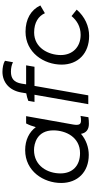

<svg xmlns="http://www.w3.org/2000/svg" viewBox="400 -1158 765 1606"><g transform="rotate(-90 783.0 -355.5)"><path d="M549 5C569 5 585 4 605 1L616 -65C603 -62 590 -61 576 -61C544 -61 536 -80 544 -127L614 -520H553C540 -495 529 -466 522 -439C481 -494 415 -528 330 -528C153 -528 55 -374 55 -227C55 -90 146 4 290 4C352 4 416 -18 466 -61C473 -19 501 5 549 5ZM331 -454C381 -454 495 -431 495 -292C495 -188 438 -69 305 -69C200 -69 135 -131 135 -233C135 -341 198 -454 331 -454Z M742 -502 733 -450H793L714 0H788L867 -450H1027L1039 -520H880L886 -558C897 -623 930 -647 986 -647C1017 -647 1043 -641 1065 -630L1077 -697C1056 -711 1017 -718 985 -718C897 -718 829 -660 812 -561L805 -519C784 -516 761 -509 742 -502Z M1285 7C1367 7 1446 -29 1505 -97L1451 -140C1415 -97 1365 -64 1294 -64C1192 -64 1125 -132 1125 -230C1125 -331 1184 -453 1314 -453C1397 -453 1451 -417 1475 -363L1540 -401C1503 -480 1425 -525 1320 -525C1146 -525 1045 -372 1045 -223C1045 -86 1139 7 1285 7Z"/></g></svg>

Font: Fixel Display
Style: Italic
Weight: 400
Italic angle: -10°
Designer: AlfaBravo + MacPaw
Foundry: Kyrylo Tkachov, Marchela Mozhyna, Serhii Makarenko, Maria Weinstein, Zakhar Kryvoshyya
Version: Version 1.210;Glyphs 3.2 (3217)